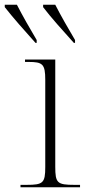

<svg xmlns="http://www.w3.org/2000/svg" viewBox="-57 -786 365 806"><path d="M92 -606H97V-618C69 -665 37 -721 14 -766H-37V-756C-4 -714 45 -658 92 -606ZM253 -606H258V-618C230 -665 198 -721 175 -766H124V-756C156 -714 206 -658 253 -606ZM29 0H279V-10H255C183 -10 175 -18 175 -86V-536H48V-526H63C122 -526 133 -517 133 -451V-85C133 -18 124 -10 55 -10H29Z"/></svg>

Font: Noto Serif Display ExtraLight
Style: Regular
Weight: 200
Designer: Monotype Design Team
Foundry: Monotype Imaging Inc.
Version: Version 2.009